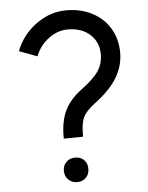

<svg xmlns="http://www.w3.org/2000/svg" viewBox="-54 -789 656 850"><g transform="rotate(-5 274.0 -364.0)"><path d="M200 -38Q200 -62 215.5 -77Q231 -92 255 -92Q279 -92 294 -77Q309 -62 309 -38Q309 -14 294 1.5Q279 17 255 17Q231 17 215.5 1.5Q200 -14 200 -38ZM312 -392Q368 -434 388 -466Q408 -498 408 -537Q408 -592 370.5 -626Q333 -660 272 -660Q226 -660 186 -630Q146 -600 128 -553L48 -583Q75 -654 137.5 -699.5Q200 -745 272 -745Q337 -745 387.5 -718.5Q438 -692 466 -645Q494 -598 494 -537Q494 -480 463.5 -428Q433 -376 362 -323Q323 -294 310 -266Q297 -238 298 -181L212 -180Q211 -254 234 -303Q257 -352 312 -392Z"/></g></svg>

Font: SUITE Medium
Style: Regular
Weight: 500
Designer: Sun
Foundry: Sun
Version: Version 2.040